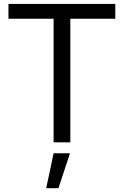

<svg xmlns="http://www.w3.org/2000/svg" viewBox="-20 -748 650 1009"><path d="M24.4 -649.4V-727.5H585.9V-649.4H349.6V0H261.7V-649.4ZM222.7 241.2 261.7 57.6H347.7L287.1 241.2Z"/></svg>

Font: Inter Khmer Looped
Style: Regular
Weight: 400
Designer: Rasmus Andersson, Sovichet Tep
Foundry: Anagata Design
Version: Version 1.000